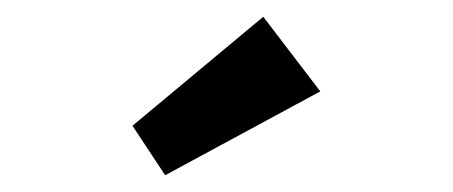

<svg xmlns="http://www.w3.org/2000/svg" viewBox="-20 -807 540 229"><path d="M177 -598 138 -657 294 -787 362 -698Z"/></svg>

Font: Our Lexend Medium
Style: Regular
Weight: 500
Designer: Bonnie Shaver-Troup, Thomas Jockin
Foundry: Lexend
Version: Version 1.007